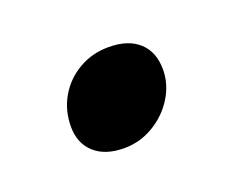

<svg xmlns="http://www.w3.org/2000/svg" viewBox="-43 -412 376 296"><g transform="rotate(-20 144.5 -264.5)"><path d="M54.7 -187ZM150.9 -341.8Q183.1 -341.8 200.7 -325.7Q218.3 -309.6 218.3 -280.8Q218.3 -256.8 205.1 -235.4Q191.9 -213.9 169.4 -200.4Q147 -187 121.1 -187Q89.8 -187 72.3 -202.9Q54.7 -218.8 54.7 -246.1Q54.7 -272.9 67.4 -294.7Q80.1 -316.4 102.1 -329.1Q124 -341.8 150.9 -341.8Z"/></g></svg>

Font: TypoPRO Playfair Display SC
Style: Bold Italic
Weight: 700
Italic angle: -14.9847°
Designer: Claus Eggers Sørensen
Foundry: Claus Eggers Sørensen
Version: Version 1.004;PS 001.004;hotconv 1.0.70;makeotf.lib2.5.58329